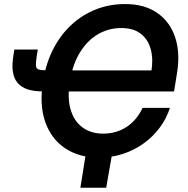

<svg xmlns="http://www.w3.org/2000/svg" viewBox="-20 -757 913 934"><path d="M460.9 9.8Q366.2 9.8 298.1 -34.9Q230 -79.6 200.2 -163.6Q170.4 -247.6 189.9 -364.7Q204.1 -451.2 239.7 -519.8Q275.4 -588.4 328.1 -637Q380.9 -685.5 446.8 -711.4Q512.7 -737.3 588.4 -737.3Q683.1 -737.3 745.1 -694.1Q807.1 -650.9 832.3 -574.7Q857.4 -498.5 840.8 -399.4L826.7 -312H275.9L292.5 -414.6H746.6L716.3 -409.7Q726.1 -468.8 713.6 -516.4Q701.2 -564 665.5 -592.3Q629.9 -620.6 569.8 -620.6Q508.8 -620.6 457.3 -590.8Q405.8 -561 370.1 -503.9Q334.5 -446.8 320.3 -364.3Q306.6 -281.7 323.5 -224.4Q340.3 -167 381.6 -137Q422.9 -106.9 481.9 -106.9Q514.6 -106.9 543.5 -115.5Q572.3 -124 596.7 -140.1Q621.1 -156.2 640.6 -179.7Q660.2 -203.1 673.8 -232.4H806.6Q789.6 -179.2 756.1 -134.8Q722.7 -90.3 676.8 -57.9Q630.9 -25.4 575.9 -7.8Q521 9.8 460.9 9.8ZM49.8 -516.1H164.1L159.2 -487.3Q153.8 -453.1 154.8 -438Q155.8 -422.9 168.5 -418.9Q181.2 -415 210.9 -415H234.4L216.8 -312.5H186Q100.1 -312.5 65.2 -354.2Q30.3 -396 44.9 -484.9ZM371.1 156.2 400.9 -31.2H529.3L496.6 156.2Z"/></svg>

Font: Inter SemiBold
Style: Italic
Weight: 600
Italic angle: -9.3988°
Designer: Rasmus Andersson
Foundry: rsms
Version: Version 4.001;git-66647c0bb